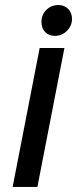

<svg xmlns="http://www.w3.org/2000/svg" viewBox="-20 -740 305 760"><path d="M30 0ZM30 0H128L235 -550H137ZM144 -653Q144 -682 163.5 -701Q183 -720 211 -720Q235 -720 250 -704.5Q265 -689 265 -665Q265 -638 245 -618Q225 -598 197 -598Q173 -598 158.5 -613.5Q144 -629 144 -653Z"/></svg>

Font: Cambay Devanagari
Style: Bold Italic
Weight: 700
Designer: Pooja Saxena
Foundry: Pooja Saxena
Version: Version 1.005;PS 001.005;hotconv 1.0.70;makeotf.lib2.5.58329